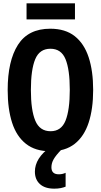

<svg xmlns="http://www.w3.org/2000/svg" viewBox="-20 -897 603 1150"><path d="M281 9Q192 9 135.5 -35.5Q79 -80 52.5 -162Q26 -244 26 -358Q26 -532 87.5 -628.5Q149 -725 281 -725Q371 -725 427.5 -680.5Q484 -636 511 -554Q538 -472 538 -358Q538 -245 511 -162.5Q484 -80 427.5 -35.5Q371 9 281 9ZM283 -111Q347 -111 372.5 -174.5Q398 -238 398 -359Q398 -480 372.5 -542.5Q347 -605 282 -605Q217 -605 191 -542.5Q165 -480 165 -358Q165 -237 191.5 -174Q218 -111 283 -111ZM305 233Q249 233 219 205.5Q189 178 189 131Q189 50 282 -17L347 0Q315 33 301.5 56.5Q288 80 288 105Q288 147 332 147Q344 147 354.5 144.5Q365 142 373 138V221Q361 226 344 229.5Q327 233 305 233ZM139 -781V-877H429V-781Z"/></svg>

Font: Noto Sans Mono SemiCondensed
Style: Bold
Weight: 700
Width: 4
Designer: Monotype Design Team
Foundry: Monotype Imaging Inc.
Version: Version 2.014